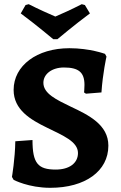

<svg xmlns="http://www.w3.org/2000/svg" viewBox="-20 -884 579 916"><path d="M234 -697H254C254 -697 336 -766 409 -820L385 -860L370 -864C323 -840 273 -817 244 -805C216 -817 164 -840 117 -864L102 -860L79 -820C152 -766 234 -697 234 -697ZM220 12C387 12 497 -68 497 -189C497 -289 403 -335 318 -375C250 -408 187 -437 187 -489C187 -531 228 -562 285 -562C355 -562 383 -539 383 -479C383 -460 381 -443 381 -443L390 -437L464 -443C470 -534 488 -614 488 -614L481 -627C481 -627 409 -654 311 -654C156 -654 45 -571 45 -455C45 -360 126 -313 204 -275C279 -238 352 -209 352 -154C352 -105 310 -75 246 -75C161 -75 135 -105 135 -216L53 -210C52 -127 37 -40 37 -40L45 -26C45 -26 116 12 220 12Z"/></svg>

Font: Alegreya SC
Style: Bold
Weight: 700
Designer: Juan Pablo del Peral
Foundry: Huerta Tipografica
Version: Version 2.007;PS 002.007;hotconv 1.0.88;makeotf.lib2.5.64775